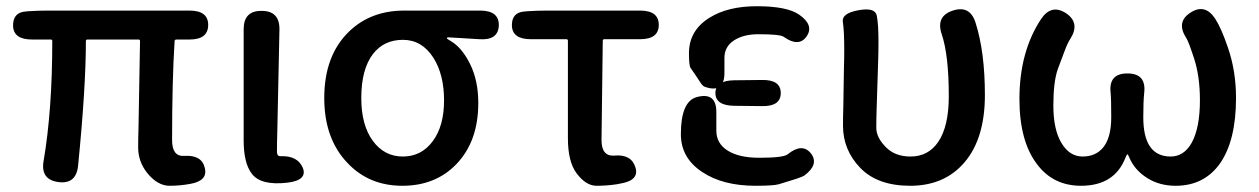

<svg xmlns="http://www.w3.org/2000/svg" viewBox="-20 -584 4046 617"><path d="M591 7Q558 13 525 13Q487 13 454 -27Q424 -64 424 -110Q424 -140 425 -170L430 -452Q430 -457 425 -457H261Q256 -457 256 -452Q256 -304 231 -52Q225 9 167 1Q110 -7 120 -66Q148 -230 148 -452Q148 -457 143 -457H83Q24 -457 22 -500Q21 -544 62 -547L72 -548Q103 -550 134 -550H589Q649 -550 649 -504Q649 -457 589 -457H547Q541 -457 541 -451Q533 -324 533 -134Q533 -81 571 -83Q628 -87 638 -45Q649 -3 591 7Z M789 -26Q763 -60 763 -133V-490Q763 -550 821 -549Q879 -549 878 -489L871 -156Q870 -126 870 -96Q870 -81 883 -82Q936 -84 953 -45Q969 -5 904 3Q818 13 789 -26Z M1097 -60Q1022 -138 1022 -269Q1022 -405 1101 -482Q1171 -550 1279 -550H1523Q1584 -550 1583 -502Q1581 -454 1521 -458L1421 -464Q1416 -464 1416 -461.5Q1416 -459 1427 -453Q1464 -432 1490.5 -378.5Q1517 -325 1517 -253Q1517 -130 1447 -57Q1380 13 1273 13Q1166 13 1097 -60ZM1373 -398Q1336 -456 1275 -456Q1214 -456 1179 -411Q1141 -362 1141 -269Q1141 -182 1178 -131.5Q1215 -81 1274.5 -81Q1334 -81 1370.5 -130Q1407 -179 1407 -261.5Q1407 -344 1373 -398Z M1963 8Q1930 13 1897 13Q1863 13 1833 -27Q1805 -64 1805 -140V-453Q1805 -458 1800 -458H1686Q1627 -458 1625 -501Q1624 -544 1665 -547L1676 -548Q1707 -550 1738 -550H2037Q2097 -550 2097 -504Q2097 -458 2037 -458H1922Q1917 -458 1917 -453L1913 -134Q1913 -81 1954 -84Q2009 -89 2022 -46Q2035 -4 1973 6Z M2339 -244Q2279 -245 2279 -285Q2279 -325 2339 -326L2429 -327Q2489 -328 2489 -285Q2489 -242 2429 -243ZM2308 -350Q2308 -283 2245 -305Q2239 -307 2232 -317Q2216 -342 2199 -366Q2194 -374 2194 -413Q2194 -486 2260 -527Q2319 -564 2412 -564Q2509 -564 2548 -537Q2597 -503 2572 -467Q2547 -431 2498 -466Q2486 -474 2417 -474Q2369 -474 2338.5 -454Q2308 -434 2308 -398ZM2219 -272Q2282 -289 2282 -224V-164Q2282 -123 2318.5 -100Q2355 -77 2420 -77Q2497 -77 2511 -88Q2558 -126 2586 -91Q2613 -56 2565 -20Q2561 -17 2541 -10Q2512 -1 2483 8Q2466 13 2408 13Q2303 13 2237 -31Q2168 -76 2168 -153Q2168 -258 2219 -272Z M2905 13Q2800 13 2744.5 -44.5Q2689 -102 2689 -180Q2689 -210 2690 -240L2692 -364Q2693 -394 2693 -424Q2693 -486 2688.5 -513.5Q2684 -541 2738 -551Q2792 -561 2797.5 -534Q2803 -507 2803 -450Q2803 -419 2802 -388L2797 -231Q2796 -202 2796 -173Q2796 -141 2829 -109Q2858 -81 2906 -81Q2963 -81 2995 -128Q3029 -178 3029 -275Q3029 -407 3006 -475Q2987 -532 3042 -550Q3097 -568 3115 -511Q3145 -417 3145 -278.5Q3145 -140 3080.5 -63.5Q3016 13 2905 13Z M3454 13Q3364 13 3312 -57Q3256 -131 3256 -266Q3256 -417 3325 -522Q3358 -572 3405 -542Q3452 -511 3420 -460Q3411 -447 3400 -417Q3389 -389 3379 -361Q3365 -321 3365 -244.5Q3365 -168 3391 -124.5Q3417 -81 3459 -81Q3501 -81 3525 -110Q3551 -142 3551 -207Q3551 -268 3549 -286Q3542 -348 3603 -348Q3664 -348 3657 -286Q3654 -259 3654 -207Q3654 -81 3742 -81Q3785 -81 3810 -126Q3836 -174 3836 -262Q3836 -339 3817 -397Q3799 -452 3792 -462Q3759 -513 3805 -543Q3852 -574 3885 -524Q3905 -493 3926 -431Q3952 -356 3952 -269Q3952 -132 3900 -58Q3849 13 3758 13Q3707 13 3668 -11Q3626 -37 3609 -78Q3605 -88 3603 -88Q3601 -88 3597 -78Q3562 13 3454 13Z"/></svg>

Font: Resource Han Rounded CN Medium
Style: Regular
Weight: 500
Designer: Cyano Hao (round all glyphs); Ryoko NISHIZUKA 西塚涼子 (kana, bopomofo & ideographs); Paul D. Hunt (Latin, Greek & Cyrillic)
Foundry: Cyano Hao
Version: 0.990